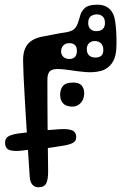

<svg xmlns="http://www.w3.org/2000/svg" viewBox="-20 -765 535 814"><path d="M474 -579Q474 -525 455.5 -498.5Q437 -472 407 -464.2Q377 -456.5 342.5 -459.5Q308 -462.5 275.2 -467.8Q242.5 -473 218.5 -472.2Q194.5 -471.5 186.5 -456Q185.5 -454 184.8 -452Q184 -450 183.2 -447.2Q182.5 -444.5 182 -441.2Q181.5 -438 181.2 -434.2Q181 -430.5 181 -426Q181 -422 181 -417.8Q181 -413.5 181 -409.2Q181 -405 181 -400.5Q181 -396 181 -391.5Q181 -387 181 -382Q181 -352 181.2 -314.5Q181.5 -277 181.8 -233.8Q182 -190.5 182.8 -143.5Q183.5 -96.5 184 -47.5Q185 -6.5 176.5 11.2Q168 29 143 29Q127.5 29 117.5 18Q107.5 7 106 -16Q100.5 -99 96.2 -164Q92 -229 89 -279.5Q86 -330 83.8 -369.8Q81.5 -409.5 80 -442Q78.5 -474.5 78 -504Q76.5 -551.5 97.2 -577.2Q118 -603 166 -611Q189.5 -615 211.5 -619.8Q233.5 -624.5 260 -628Q282 -632 292.5 -640.2Q303 -648.5 309 -664Q312 -672.5 315 -681.8Q318 -691 320 -699Q324.5 -717 339.5 -730.8Q354.5 -744.5 388 -745Q422.5 -746.5 443.5 -727.8Q464.5 -709 469 -670Q471.5 -651.5 472.8 -628.5Q474 -605.5 474 -579ZM164 -434Q164 -434 164 -434Q164 -434 164 -434Q164 -434 164 -434Q164 -434 164 -434Q164 -434 164 -434Q164 -434 164 -434Q164 -434 164 -434Q164 -434 164 -434ZM275.5 -515Q289.5 -515 297.8 -523.8Q306 -532.5 306 -549Q306 -566 297.8 -574Q289.5 -582 274.5 -582Q257 -582 248 -571.8Q239 -561.5 239 -546.5Q239 -534 248 -524.5Q257 -515 275.5 -515ZM384 -521Q400.5 -521 409.2 -528.5Q418 -536 418 -554Q418 -571.5 408 -581.2Q398 -591 382 -591Q367 -591 357.5 -581.8Q348 -572.5 348 -557.5Q348 -539.5 357.5 -530.2Q367 -521 384 -521ZM387.5 -633Q406.5 -633 415.8 -642Q425 -651 425 -667.5Q425 -686.5 415.2 -695.2Q405.5 -704 392 -704Q374.5 -704 364.2 -695.5Q354 -687 354 -667.5Q354 -650 363.8 -641.5Q373.5 -633 387.5 -633ZM181 -137 163 -212Q201.5 -215 233.2 -217.2Q265 -219.5 284 -213Q303 -206.5 303 -183Q303 -166.5 288 -158.8Q273 -151 245.8 -147Q218.5 -143 181 -137ZM123 -207 146 -135Q110 -131.5 76.8 -127Q43.5 -122.5 22.5 -128.2Q1.5 -134 1.5 -160.5Q1.5 -179.5 17.2 -187.8Q33 -196 60.5 -199.5Q88 -203 123 -207ZM291 -415Q315 -415 326 -402.5Q337 -390 337 -370Q337 -344.5 322.5 -328.8Q308 -313 287.5 -313Q260 -313 247.5 -326.8Q235 -340.5 235 -363Q235 -386.5 247 -400.8Q259 -415 291 -415Z"/></svg>

Font: Kablammo
Style: Regular
Weight: 400
Designer: Travis Kochel, Lizy Gershenzon, Daria Petrova, Ethan Cohen
Foundry: Vectro Type Foundry
Version: Version 1.002